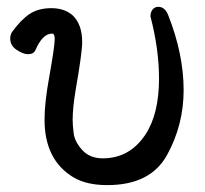

<svg xmlns="http://www.w3.org/2000/svg" viewBox="-20 -516 598 560"><path d="M293 23.9Q231.9 23.9 193.8 1Q109.9 -49.8 109.9 -167Q109.9 -216.8 123.5 -291Q139.6 -380.9 139.6 -402.8Q139.6 -418 131.8 -418Q104 -418 83 -369.1Q77.6 -357.9 61.5 -357.9Q47.9 -357.9 28.8 -370.4Q9.8 -382.8 9.8 -403.8Q9.8 -414.1 14.6 -421.9Q40.5 -458 66.2 -475.1Q91.8 -492.2 129.9 -492.2Q167 -492.2 190.9 -472.2Q219.7 -445.8 219.7 -393.1Q219.7 -362.8 200.7 -253.9Q191.9 -201.2 191.9 -166Q191.9 -151.9 194.8 -127.4Q197.8 -103 219.7 -78.6Q241.7 -54.2 279.8 -54.2Q357.9 -54.2 403.8 -123Q443.8 -183.1 443.8 -287.1Q443.8 -372.1 418.9 -467.8Q418.9 -481 425.3 -488.5Q431.6 -496.1 441.9 -496.1Q460 -496.1 469.7 -474.1Q515.6 -358.9 515.6 -252.9Q515.6 -151.9 467.3 -64Q418.9 23.9 293 23.9Z"/></svg>

Font: LXGW WenKai GB Screen
Style: Regular
Weight: 400
Designer: LXGW / Fontworks Inc.
Foundry: LXGW / Fontworks Inc.
Version: Version 1.321;February 19, 2024;FontCreator 14.0.0.2901 64-b